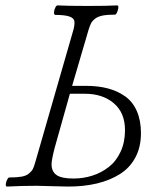

<svg xmlns="http://www.w3.org/2000/svg" viewBox="-20 -688 572 711"><path d="M4.9 2.9Q1 1.5 1.5 -5.9Q2 -13.2 6.1 -22Q10.3 -30.8 14.2 -30.8Q42.5 -30.8 60.1 -33.9Q77.6 -37.1 87.6 -45.7Q97.7 -54.2 101.8 -62.5Q106 -70.8 110.8 -87.9L252 -578.1Q256.8 -596.2 255.6 -608.4Q254.4 -620.6 237.5 -626.7Q220.7 -632.8 184.1 -632.8Q179.7 -634.3 179.9 -642.1Q180.2 -649.9 184.3 -658.9Q188.5 -668 192.9 -668Q230 -666 304.2 -666Q377.9 -666 415 -668Q418.9 -666.5 418.2 -658.9Q417.5 -651.4 413.6 -642.6Q409.7 -633.8 405.8 -633.8Q378.4 -633.8 361.3 -630.6Q344.2 -627.4 333.7 -619.9Q323.2 -612.3 318.1 -603.3Q313 -594.2 308.1 -578.1L247.1 -370.1H297.9Q343.3 -370.1 379.4 -360.6Q415.5 -351.1 443.6 -331.1Q471.7 -311 486.8 -276.4Q502 -241.7 502 -194.8Q502 -143.6 481.4 -105Q460.9 -66.4 423.8 -43.2Q386.7 -20 338.6 -8.5Q290.5 2.9 231.9 2.9Q212.4 2.9 173.8 1.5Q135.3 0 116.2 0Q60.5 0 4.9 2.9ZM252 -26.9Q288.6 -26.9 322 -37.6Q355.5 -48.3 382.8 -69.6Q410.2 -90.8 426.5 -126Q442.9 -161.1 442.9 -206.1Q442.9 -270.5 401.4 -305.7Q359.9 -340.8 294.9 -340.8H238.8L182.1 -139.2Q170.9 -95.2 170.9 -80.1Q170.9 -52.7 189.5 -39.8Q208 -26.9 252 -26.9Z"/></svg>

Font: Junicode SmCond Light
Style: Italic
Weight: 300
Width: 4
Italic angle: -11°
Designer: Peter S. Baker
Version: Version 2.206